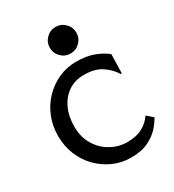

<svg xmlns="http://www.w3.org/2000/svg" viewBox="-189 -882 908 1003"><g transform="rotate(-30 265.0 -380.5)"><path d="M515 -108Q504 -86 479.5 -57.5Q455 -29 412.5 -7.5Q370 14 305 14Q249 14 199.5 -8Q150 -30 111.5 -69Q73 -108 51.5 -160.5Q30 -213 30 -274Q30 -335 51.5 -388Q73 -441 111.5 -480.5Q150 -520 199.5 -542Q249 -564 305 -564Q367 -564 411.5 -547Q456 -530 485 -506L482 -392H475Q453 -429 412.5 -456.5Q372 -484 305 -484Q251 -484 211.5 -457Q172 -430 150 -383Q128 -336 128 -274Q128 -211 156.5 -164Q185 -117 231 -91.5Q277 -66 328 -66Q384 -66 420.5 -86Q457 -106 479 -139ZM303 -615Q270 -615 246.5 -638.5Q223 -662 223 -695Q223 -728 246.5 -751.5Q270 -775 303 -775Q336 -775 359.5 -751.5Q383 -728 383 -695Q383 -662 359.5 -638.5Q336 -615 303 -615Z"/></g></svg>

Font: Faculty Glyphic
Style: Regular
Weight: 400
Designer: Koto Studio, Dylan Young
Foundry: Koto Studio
Version: Version 1.004; ttfautohint (v1.8.4.7-5d5b)